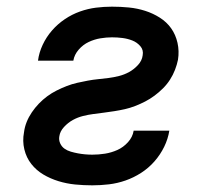

<svg xmlns="http://www.w3.org/2000/svg" viewBox="-20 -548 640 576"><path d="M257 8Q231 8 205.5 5.5Q180 3 155.5 -4.5Q131 -12 110 -24.5Q89 -37 74 -56Q59 -75 53 -100Q47 -125 52 -151Q54 -167 60 -182Q66 -197 75.5 -211Q85 -225 96.5 -237Q108 -249 121.5 -259Q135 -269 150 -276.5Q165 -284 180.5 -290Q196 -296 211.5 -299.5Q227 -303 243 -306Q259 -309 274.5 -310.5Q290 -312 305.5 -314Q321 -316 337 -320Q353 -324 367.5 -332Q382 -340 394 -353Q406 -366 408 -382Q411 -398 401 -409.5Q391 -421 377 -426.5Q363 -432 347.5 -434Q332 -436 316 -436Q299 -436 281 -433Q263 -430 246 -422Q229 -414 216 -399Q203 -384 200 -366H94Q97 -390 108 -413.5Q119 -437 136 -456.5Q153 -476 174.5 -490.5Q196 -505 220 -513.5Q244 -522 268 -525Q292 -528 316 -528Q342 -528 367 -525.5Q392 -523 415.5 -515.5Q439 -508 459.5 -495Q480 -482 493.5 -463Q507 -444 512.5 -419.5Q518 -395 514 -369Q511 -354 505 -338.5Q499 -323 490 -309Q481 -295 469 -283Q457 -271 443.5 -261Q430 -251 415.5 -243.5Q401 -236 385.5 -230Q370 -224 354.5 -220.5Q339 -217 323 -214.5Q307 -212 291.5 -210Q276 -208 260.5 -206Q245 -204 229 -200Q213 -196 198.5 -188Q184 -180 172 -167Q160 -154 158 -139Q156 -128 160.5 -118Q165 -108 173.5 -102Q182 -96 192.5 -93Q203 -90 213.5 -88Q224 -86 235 -85Q246 -84 257 -84Q276 -84 295 -87Q314 -90 332 -98Q350 -106 364 -121.5Q378 -137 381 -156H488Q484 -131 472.5 -107.5Q461 -84 443.5 -64Q426 -44 403.5 -29.5Q381 -15 356.5 -6.5Q332 2 307 5Q282 8 257 8Z"/></svg>

Font: Iosevka SS04 SmBd Ex Obl
Style: Regular
Weight: 600
Width: 7
Italic angle: -9°
Monospace: yes
Designer: Belleve Invis
Foundry: Belleve Invis
Version: Version 19.0.0; ttfautohint (v1.8.4)